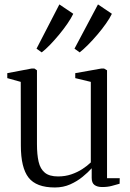

<svg xmlns="http://www.w3.org/2000/svg" viewBox="-20 -839 589 870"><path d="M443 8.5Q421 8.5 408.2 -0.8Q395.5 -10 395.5 -33V-76.5Q379 -58 354.2 -37.8Q329.5 -17.5 298 -3.5Q266.5 10.5 228.5 10.5Q144.5 10.5 109.5 -34.2Q74.5 -79 74.5 -179.5L74 -468L13 -485V-507.5L123.5 -528.5H136L147.5 -520.5V-186Q147.5 -138.5 155 -106Q162.5 -73.5 183.2 -56.5Q204 -39.5 243 -39.5Q275.5 -39.5 303.2 -49Q331 -58.5 353.2 -73Q375.5 -87.5 391.5 -103V-468L321 -485V-507.5L439.5 -528.5H451.5L465 -520.5V-31.5H522.5L522 -6.5Q506 -2 487 3.2Q468 8.5 443 8.5ZM340.5 -602 317.5 -618.5 424 -819 487 -776.5Q477.5 -756.5 460 -731.8Q442.5 -707 421.2 -682Q400 -657 379 -636Q358 -615 341.5 -602ZM168.5 -602 145.5 -618.5 249 -819 312 -776.5Q302.5 -756.5 285.5 -731.8Q268.5 -707 247.8 -682Q227 -657 206.8 -636Q186.5 -615 169.5 -602Z"/></svg>

Font: Merriweather 96pt Light
Style: Regular
Weight: 300
Version: Version 2.100